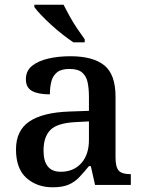

<svg xmlns="http://www.w3.org/2000/svg" viewBox="-20 -786 615 816"><path d="M204 10Q137 10 92.5 -29.5Q48 -69 48 -151Q48 -231 104.5 -269.5Q161 -308 275 -312L358 -315V-373Q358 -409 352.5 -435.5Q347 -462 329.5 -477.5Q312 -493 275 -493Q241 -493 223 -479Q205 -465 198.5 -440.5Q192 -416 192 -385Q142 -385 116 -399.5Q90 -414 90 -449Q90 -485 116 -506Q142 -527 185 -537Q228 -547 279 -547Q375 -547 423 -508.5Q471 -470 471 -375V-117Q471 -76 484.5 -61Q498 -46 532 -46H536V0H384L366 -80H358Q336 -53 316.5 -32.5Q297 -12 271 -1Q245 10 204 10ZM238 -56Q293 -56 325.5 -92.5Q358 -129 358 -191V-270L300 -267Q223 -263 194 -233.5Q165 -204 165 -146Q165 -56 238 -56ZM292 -606Q271 -620 246 -639.5Q221 -659 197 -681Q173 -703 154 -723Q135 -743 126 -756V-766H250Q261 -744 276 -717Q291 -690 308.5 -664Q326 -638 340 -619V-606Z"/></svg>

Font: Noto Naskh Arabic Medium
Style: Regular
Weight: 500
Designer: Monotype Design Team, David Williams, Mohamad Dakak and Nizar Qandah
Foundry: Monotype Imaging Inc.
Version: Version 2.016